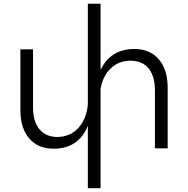

<svg xmlns="http://www.w3.org/2000/svg" viewBox="-20 -785 994 1016"><path d="M689.9 -525.9Q772.9 -525.9 820.1 -471.4Q867.2 -417 867.2 -321.8V0H799.8V-306.2Q799.8 -381.8 766.4 -422.9Q732.9 -463.9 668.9 -463.9Q606.4 -462.4 565.4 -422.9Q524.4 -383.3 512.2 -314.9V210.9H444.8V-119.1Q396.5 0.5 265.1 2Q181.6 2 134.8 -52.2Q87.9 -106.4 87.9 -202.1V-523.9H154.8V-217.8Q154.8 -142.6 188.5 -101.3Q222.2 -60.1 285.2 -60.1Q352.5 -62 394.5 -107.7Q436.5 -153.3 444.8 -230V-765.1H512.2V-414.1Q563 -524.4 689.9 -525.9Z"/></svg>

Font: Montserrat arm Light
Style: Regular
Weight: 300
Designer: Julieta Ulanovsky
Foundry: Julieta Ulanovsky
Version: Version 6.000;PS 006.000;hotconv 1.0.88;makeotf.lib2.5.64775